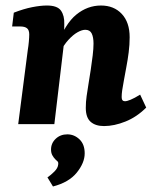

<svg xmlns="http://www.w3.org/2000/svg" viewBox="-20 -450 563 696"><path d="M357 7Q326 7 308.5 -8.5Q291 -24 291 -59Q291 -81 294 -101.5Q297 -122 301 -147Q305 -171 309 -197.5Q313 -224 316 -249Q319 -274 319 -292Q319 -315 312.5 -328.5Q306 -342 289 -342Q277 -342 261 -333Q245 -324 228 -305.5Q211 -287 197 -259L187 -285Q216 -364 256.5 -397Q297 -430 346 -430Q393 -430 421.5 -399.5Q450 -369 450 -315Q450 -288 446.5 -260.5Q443 -233 438 -207Q433 -181 429 -158Q425 -137 423 -123Q421 -109 421 -98Q421 -83 433 -83Q440 -83 453.5 -88.5Q467 -94 488 -107L510 -60Q476 -26 435 -9.5Q394 7 357 7ZM46 0 81 -271Q83 -282 84.5 -298.5Q86 -315 86 -325Q86 -341 78 -347.5Q70 -354 54 -354H24L30 -404Q66 -418 96.5 -424Q127 -430 150 -430Q188 -430 201 -411.5Q214 -393 213 -363L212 -294L177 0ZM172 226 152 193Q164 185 177 172Q190 159 191 146Q192 138 188.5 135Q185 132 181 128Q174 121 169.5 112.5Q165 104 165 92Q165 69 182 53Q199 37 224 37Q249 37 268 55Q287 73 287 106Q287 140 258.5 175.5Q230 211 172 226Z"/></svg>

Font: Rasa
Style: Italic
Weight: 400
Italic angle: -7.10001°
Designer: Anna Giedrys (Yrsa+Rasa design), David Brezina (Yrsa art-direction, Rasa art-direction, design)
Foundry: Rosetta Type Foundry
Version: Version 2.004